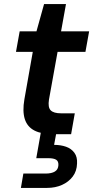

<svg xmlns="http://www.w3.org/2000/svg" viewBox="-20 -655 456 937"><path d="M240 0Q183 0 148 -18Q113 -36 101 -74Q89 -112 99 -170L140 -402H58L76 -502H158L195 -635H302L278 -502H415L397 -402H261L219 -169Q213 -131 227.5 -116.5Q242 -102 278 -102H345L327 0ZM82 262 94 192H202Q232 192 248 182Q264 172 265 151Q266 132 254 124.5Q242 117 216 117H157L179 -7H255L244 52Q276 52 302 61Q328 70 343 90.5Q358 111 356 143Q355 180 335 206.5Q315 233 282.5 247.5Q250 262 210 262Z"/></svg>

Font: DM Sans 16pt SemiBold
Style: Italic
Weight: 600
Italic angle: -10°
Version: Version 4.004;gftools[0.9.30]